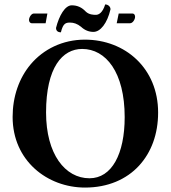

<svg xmlns="http://www.w3.org/2000/svg" viewBox="-20 -837 770 867"><path d="M694 -329C694 -528 546 -658 363 -658C263 -658 176 -615 118 -546C66 -484 37 -401 37 -309C37 -111 194 10 364 10C467 10 551 -27 608 -89C663 -149 694 -231 694 -329ZM351 -616C458 -616 543 -511 543 -308C543 -142 485 -32 384 -32C274 -32 188 -141 188 -329C188 -533 262 -616 351 -616ZM413 -770C404 -770 382 -770 367 -785C350 -803 330 -813 304 -813C274 -813 247 -767 233 -711C233 -695 245 -691 255 -691C265 -733 278 -735 297 -735C312 -735 329 -730 346 -716C363 -700 382 -693 402 -693C433 -693 464 -731 479 -795C479 -808 467 -817 455 -817C443 -778 425 -770 413 -770ZM186 -732 194 -776H133C121 -776 111 -758 111 -747C111 -740 115 -732 124 -732ZM516 -776 507 -732H567C580 -732 590 -750 590 -761C590 -768 587 -776 577 -776Z"/></svg>

Font: Libertinus Serif
Style: Bold
Weight: 700
Designer: Philipp H. Poll, Khaled Hosny
Foundry: Caleb Maclennan
Version: Version 7.050;RELEASE